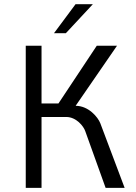

<svg xmlns="http://www.w3.org/2000/svg" viewBox="-20 -912 660 932"><path d="M242.2 -751H299.8L430.7 -891.6H346.7ZM105 0H181.6V-344.2H301.3C350.6 -344.2 386.2 -298.8 394 -274.9L492.7 0H585L466.8 -314C455.6 -342.8 410.2 -398.4 347.2 -398.4L547.9 -689.9H449.7L263.7 -409.7H181.6V-689.9H105Z"/></svg>

Font: HK Grotesk
Style: Regular
Weight: 400
Designer: Alfredo Marco Pradil and Stefan Peev
Foundry: Hanken Design Co.
Version: Version 1.045;PS 001.045;hotconv 1.0.88;makeotf.lib2.5.64775